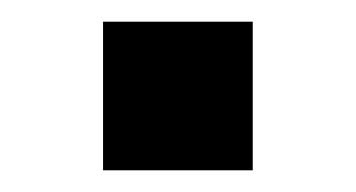

<svg xmlns="http://www.w3.org/2000/svg" viewBox="-20 -157 328 177"><path d="M75 -137H213V0H75Z"/></svg>

Font: 42dot Sans
Style: Bold
Weight: 700
Designer: 42dot
Version: Version 1.000